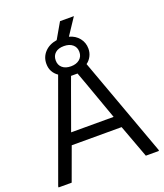

<svg xmlns="http://www.w3.org/2000/svg" viewBox="-171 -1084 1024 1197"><g transform="rotate(-20 341.0 -485.5)"><path d="M8 -7 246 -662Q224 -677 212 -699Q200 -721 200 -750Q200 -795 230 -827Q260 -859 311 -867L371 -971H463L390 -861Q431 -850 455 -820Q479 -790 479 -750Q479 -723 467 -700Q455 -677 435 -663L674 -7V0H587L506 -219H175L95 0H8ZM340 -683Q375 -683 397 -701Q419 -719 419 -750Q419 -781 397.5 -799Q376 -817 340 -817Q303 -817 282.5 -799Q262 -781 262 -750Q262 -719 283 -701Q304 -683 340 -683ZM481 -296 392 -545 362 -627H319L289 -545L199 -296Z"/></g></svg>

Font: Encode Sans
Style: Regular
Weight: 400
Designer: Pablo Impallari, Andres Torresi
Foundry: Pablo Impallari, Andres Torresi
Version: Version 1.000; ttfautohint (v1.00) -l 8 -r 50 -G 200 -x 14 -